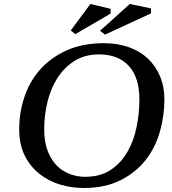

<svg xmlns="http://www.w3.org/2000/svg" viewBox="-20 -928 860 960"><path d="M76 -283C76 -231 85.3 -186.5 104 -149.5C122.7 -112.5 147.3 -82 178 -58C208.7 -34 243 -16.3 281 -5C319 6.3 357.7 12 397 12C469.7 12 531.7 -1 583 -27C634.3 -53 676.3 -87 709 -129C741.7 -171 765.3 -218.5 780 -271.5C794.7 -324.5 802 -377.7 802 -431C802 -473.7 794.7 -512.3 780 -547C765.3 -581.7 744.8 -611.3 718.5 -636C692.2 -660.7 660.3 -679.5 623 -692.5C585.7 -705.5 544.7 -712 500 -712C428 -712 365.3 -699.8 312 -675.5C258.7 -651.2 214.5 -619 179.5 -579C144.5 -539 118.5 -493.2 101.5 -441.5C84.5 -389.8 76 -337 76 -283ZM201 -282C201 -327.3 206.3 -372.3 217 -417C227.7 -461.7 244.2 -501.7 266.5 -537C288.8 -572.3 317.3 -601 352 -623C386.7 -645 427.7 -656 475 -656C539 -656 588.7 -636.8 624 -598.5C659.3 -560.2 677 -504 677 -430C677 -386 672.5 -341.2 663.5 -295.5C654.5 -249.8 639.5 -208.3 618.5 -171C597.5 -133.7 569.7 -103.2 535 -79.5C500.3 -55.8 457 -44 405 -44C379.7 -44 354.7 -48.5 330 -57.5C305.3 -66.5 283.5 -80.5 264.5 -99.5C245.5 -118.5 230.2 -143 218.5 -173C206.8 -203 201 -239.3 201 -282ZM432 -908 334 -776 356 -757 533 -860V-884ZM629 -908 480 -774 505 -755 735 -861V-886Z"/></svg>

Font: PT Serif Caption
Style: Italic
Weight: 400
Italic angle: -12°
Designer: A.Korolkova, O.Umpeleva, V.Yefimov
Foundry: ParaType Ltd
Version: Version 1.000W OFL